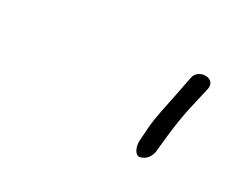

<svg xmlns="http://www.w3.org/2000/svg" viewBox="-40 -645 291 239"><g transform="rotate(20 105.0 -525.5)"><path d="M151 -483C149 -474 152 -464 158 -464C167 -464 174 -471 176 -481L182 -502C186 -515 191 -531 198 -547L209 -573C215 -589 189 -593 184 -578L174 -552C167 -534 160 -518 156 -503Z"/></g></svg>

Font: Stray Cat
Style: LtObl
Weight: 300
Version: Version 1.0